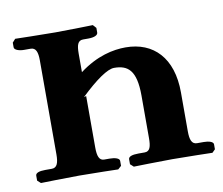

<svg xmlns="http://www.w3.org/2000/svg" viewBox="-57 -502 663 570"><g transform="rotate(-10 274.5 -216.5)"><path d="M200 -75V-230L193 -228C240 -273 276 -298 296 -298C337 -298 362 -280 362 -203V-75C362 -49 358 -35 342 -35H323C304 -35 293 -31 293 -23V-8L303 1C303 1 384 -1 419 -1C458 -1 540 1 540 1L549 -8V-23C549 -31 535 -35 520 -35H500C484 -35 479 -49 479 -75V-192C479 -296 424 -352 340 -352C303 -352 253 -342 200 -302V-358C200 -383 204 -397 220 -397H236C254 -397 265 -402 265 -410V-424L256 -434C256 -434 178 -432 143 -432C104 -432 22 -434 22 -434L13 -424V-410C13 -402 27 -397 42 -397H62C78 -397 83 -383 83 -358V-75C83 -49 78 -35 62 -35H42C24 -35 13 -31 13 -23V-8L23 1C23 1 104 -1 139 -1C178 -1 256 1 256 1L266 -8V-23C266 -31 252 -35 236 -35H220C205 -35 200 -49 200 -75Z"/></g></svg>

Font: Libertinus Serif Semibold
Style: Regular
Weight: 600
Designer: Philipp H. Poll, Khaled Hosny
Foundry: Caleb Maclennan
Version: Version 7.050;RELEASE